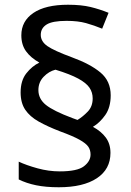

<svg xmlns="http://www.w3.org/2000/svg" viewBox="-20 -785 553 810"><path d="M67 -395Q67 -445 91 -475.5Q115 -506 146 -521Q110 -541 90 -568.5Q70 -596 70 -636Q70 -696 121 -730.5Q172 -765 267 -765Q323 -765 362 -755.5Q401 -746 438 -731L411 -664Q377 -678 343 -687.5Q309 -697 261 -697Q201 -697 176.5 -681.5Q152 -666 152 -638Q152 -610 180 -590.5Q208 -571 284 -543Q361 -515 404 -479Q447 -443 447 -383Q447 -332 424 -299.5Q401 -267 372 -250Q407 -231 426.5 -204.5Q446 -178 446 -140Q446 -71 388.5 -33Q331 5 228 5Q173 5 132 -3.5Q91 -12 59 -28V-103Q91 -88 138 -75Q185 -62 232 -62Q306 -62 334 -83.5Q362 -105 362 -133Q362 -152 352.5 -166Q343 -180 315.5 -195.5Q288 -211 233 -231Q181 -251 143.5 -272Q106 -293 86.5 -322Q67 -351 67 -395ZM142 -405Q142 -368 173.5 -342.5Q205 -317 285 -287L307 -279Q330 -293 350.5 -314.5Q371 -336 371 -370Q371 -395 357.5 -415Q344 -435 310 -453.5Q276 -472 214 -491Q186 -484 164 -461Q142 -438 142 -405Z"/></svg>

Font: Noto Sans Masaram Gondi
Style: Regular
Weight: 400
Designer: Ek Type & Mukund Gokhale
Foundry: Ek Type
Version: Version 1.004; ttfautohint (v1.8.4.7-5d5b)